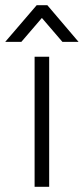

<svg xmlns="http://www.w3.org/2000/svg" viewBox="-44 -718 322 738"><path d="M97 -698H138L258 -557H196L117 -649L38 -557H-24ZM89 -500H145V0H89Z"/></svg>

Font: Haskoy Light
Style: Regular
Weight: 300
Designer: Ertekin Erdin
Foundry: Ertekin Erdin
Version: Version 2.000; ttfautohint (v1.8.4.7-5d5b)